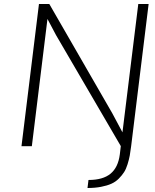

<svg xmlns="http://www.w3.org/2000/svg" viewBox="-20 -731 774 960"><path d="M723.1 -710.9 635.7 0Q632.3 27.8 628.7 47.4Q625 66.9 617.7 90.6Q610.4 114.3 600.3 129.9Q590.3 145.5 574.2 161.9Q558.1 178.2 536.9 187.7Q515.6 197.3 485.4 203.1Q455.1 209 417.5 209L422.4 168.9Q494.6 168.9 532.7 137.5Q570.8 106 579.1 41L584 -0.5L260.3 -555.2L217.3 -636.2L139.2 0H87.4L174.8 -710.9H226.6L542 -163.6L592.3 -69.3L671.4 -710.9Z"/></svg>

Font: Muli
Style: ExtraLightItalic
Weight: 200
Italic angle: -7°
Designer: Vernon Adams
Foundry: newtypography
Version: Version 2.0; ttfautohint (v1.00rc1.2-2d82) -l 8 -r 50 -G 200